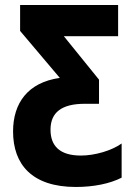

<svg xmlns="http://www.w3.org/2000/svg" viewBox="-20 -734 540 764"><path d="M282 10C352 10 417 -3 464 -27V-163C425 -135 358 -115 302 -115C217 -115 181 -154 181 -218C181 -287 226 -321 317 -321H374V-417L234 -590H450V-714H60V-611L218 -424C90 -406 32 -323 32 -211C32 -80 107 10 282 10Z"/></svg>

Font: Noto Sans Mono ExtraCondensed ExtraBold
Style: Regular
Weight: 800
Width: 2
Designer: Monotype Design Team
Foundry: Monotype Imaging Inc.
Version: Version 2.014